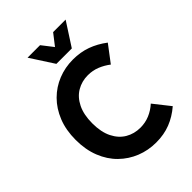

<svg xmlns="http://www.w3.org/2000/svg" viewBox="-256 -1027 1162 1162"><g transform="rotate(-45 325.0 -446.0)"><path d="M50 -345Q50 -429 76.5 -495Q103 -561 149 -607Q195 -653 255 -677Q315 -701 382 -701Q446 -701 500 -681.5Q554 -662 604 -624L523 -517Q492 -541 456 -555.5Q420 -570 379 -570Q327 -570 284.5 -545Q242 -520 217 -469.5Q192 -419 192 -345Q192 -270 217 -220Q242 -170 284.5 -145Q327 -120 380 -120Q422 -120 459 -135.5Q496 -151 527 -179L610 -74Q561 -32 506 -10.5Q451 11 384 11Q316 11 256 -13Q196 -37 149.5 -82.5Q103 -128 76.5 -194.5Q50 -261 50 -345ZM522 -903 425 -753H293L196 -903H303L359 -831L415 -903Z"/></g></svg>

Font: Radio Canada SemiBold
Style: Regular
Weight: 600
Designer: Charles Daoud, Etienne Aubert Bonn, Alexandre Saumier Demers, Jacques Le Bailly
Foundry: Radio-Canada
Version: Version 2.104; ttfautohint (v1.8.4.7-5d5b);gftools[0.9.28.de